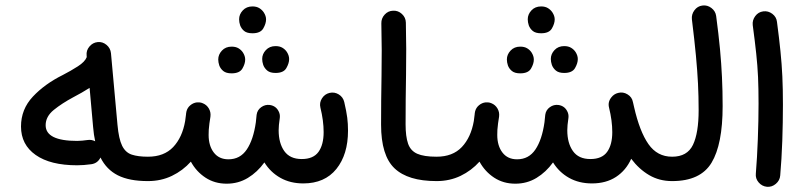

<svg xmlns="http://www.w3.org/2000/svg" viewBox="-20 -658 3035 723"><path d="M59.1 -181.6Q59.1 -246.6 103.8 -294.2Q148.4 -341.8 216.3 -375.5Q246.6 -391.1 273.2 -408.2Q299.8 -425.3 306.6 -442.9L306.2 -449.2Q304.2 -467.8 316.7 -482.7Q329.1 -497.6 347.7 -499.5Q366.2 -501.5 381.1 -489Q396 -476.6 397.9 -457.5L422.4 -188Q427.2 -134.8 439.9 -109.1Q452.6 -83.5 476.3 -75.7Q500 -67.9 536.6 -67.9H537.1Q556.2 -67.9 569.6 -54.4Q583 -41 583 -22Q583 -2.9 569.6 10.5Q556.2 23.9 537.1 23.9H536.6Q466.8 23.9 423.8 2.2Q380.9 -19.5 358.4 -64.9Q347.7 -43 323.7 -39.6Q294.9 -35.6 270.5 -35.6Q169.4 -35.6 114.3 -74.5Q59.1 -113.3 59.1 -181.6ZM311 -130.9Q325.2 -132.8 338.4 -126Q333 -150.4 330.6 -179.7L317.4 -327.1Q303.2 -317.9 287.6 -309.1Q272 -300.3 255.4 -291.5Q213.4 -269 182.6 -244.1Q151.9 -219.2 151.9 -186.5Q151.9 -127.4 270.5 -127.4Q278.8 -127.4 289.6 -128.4Q300.3 -129.4 311 -130.9Z M491.2 -22Q491.2 -41 504.6 -54.4Q518.1 -67.9 537.1 -67.9Q597.7 -67.9 632.1 -104.2Q666.5 -140.6 677.2 -202.1Q678.2 -213.4 680.7 -229V-230.5Q681.2 -234.4 682.1 -238.3Q685.5 -252.4 696.8 -261.7Q708 -271 721.7 -272.5Q726.1 -272.9 730.5 -272.5Q737.8 -272 744.1 -269Q758.3 -263.2 766.4 -249.5Q774.4 -235.8 772.5 -219.7L772 -215.8Q770.5 -204.6 768.6 -193.4Q766.6 -178.7 766.1 -169.2Q765.6 -159.7 765.6 -149.9Q765.6 -108.9 785.2 -83.5Q804.7 -58.1 840.3 -58.1Q884.3 -58.1 909.2 -95Q934.1 -131.8 943.4 -197.3Q944.3 -209.5 946.3 -225.6Q948.7 -243.7 963.6 -254.4Q978.5 -265.1 996.1 -262.7Q1018.6 -259.3 1028.8 -239.7Q1035.2 -228 1033.7 -214.8Q1032.2 -201.2 1030.3 -187.5Q1029.3 -176.8 1029.3 -167.5Q1029.3 -119.1 1050.5 -89.1Q1071.8 -59.1 1116.2 -59.1Q1159.7 -59.1 1179.2 -85.9Q1198.7 -112.8 1198.7 -160.6Q1198.7 -203.6 1186.5 -252.9Q1182.1 -271.5 1192.4 -287.6Q1202.6 -303.7 1220.7 -308.1Q1239.3 -312.5 1255.6 -302.5Q1272 -292.5 1276.4 -273.4Q1284.7 -237.8 1287.6 -214.8Q1290.5 -191.9 1290.5 -166Q1290.5 -76.2 1246.6 -21.7Q1202.6 32.7 1122.1 32.7Q1073.2 32.7 1035.9 11.7Q998.5 -9.3 975.6 -46.4Q949.2 -9.8 913.3 12Q877.4 33.7 833.5 33.7Q788.6 33.7 753.9 11Q719.2 -11.7 698.7 -49.3Q668.5 -15.6 627.4 4.2Q586.4 23.9 537.1 23.9Q518.1 23.9 504.6 10.5Q491.2 -2.9 491.2 -22ZM880.4 -585.4Q880.4 -604 894.3 -618.9Q908.2 -633.8 930.7 -633.8Q946.3 -633.8 956.8 -627.2Q967.3 -620.6 973.6 -610.8Q981.9 -597.7 981.9 -585Q981.9 -569.3 971.4 -551Q960.9 -532.7 930.7 -532.7Q909.7 -532.7 899.2 -541.5Q888.7 -550.3 884.3 -562.5Q880.4 -574.2 880.4 -585.4ZM967.3 -436Q967.3 -454.6 981.2 -469.5Q995.1 -484.4 1017.6 -484.4Q1033.2 -484.4 1043.7 -478Q1054.2 -471.7 1060.5 -461.9Q1068.8 -448.7 1068.8 -435.5Q1068.8 -419.9 1058.3 -401.6Q1047.9 -383.3 1017.6 -383.3Q997.1 -383.3 986.3 -392.3Q975.6 -401.4 971.2 -413.6Q967.3 -425.3 967.3 -436ZM801.8 -434.1Q801.8 -452.6 815.7 -467.5Q829.6 -482.4 852.1 -482.4Q867.7 -482.4 878.2 -476.1Q888.7 -469.7 895 -460Q903.3 -446.8 903.3 -433.6Q903.3 -418 892.8 -399.9Q882.3 -381.8 852.1 -381.8Q831.5 -381.8 820.8 -390.6Q810.1 -399.4 805.7 -411.6Q801.8 -423.3 801.8 -434.1Z M1415 -188.5Q1415 -280.8 1416.7 -373.8Q1418.5 -466.8 1416 -569.8Q1415.5 -588.9 1428.5 -603Q1441.4 -617.2 1460.4 -617.7Q1479 -618.7 1493.4 -605.5Q1507.8 -592.3 1508.3 -573.2Q1510.7 -471.7 1509 -377.4Q1507.3 -283.2 1507.3 -189.9Q1507.3 -144 1516.6 -117.2Q1525.9 -90.3 1551 -79.1Q1576.2 -67.9 1623.5 -67.9H1624Q1643.1 -67.9 1656.5 -54.4Q1669.9 -41 1669.9 -22Q1669.9 -2.9 1656.5 10.5Q1643.1 23.9 1624 23.9H1623.5Q1516.1 23.9 1465.6 -24.2Q1415 -72.3 1415 -188.5Z M1578.1 -22Q1578.1 -41 1591.6 -54.4Q1605 -67.9 1624 -67.9Q1684.6 -67.9 1719 -104.2Q1753.4 -140.6 1764.2 -202.1Q1765.1 -213.4 1767.6 -229V-230.5Q1768.1 -234.4 1769 -238.3Q1772.5 -252.4 1783.7 -261.7Q1794.9 -271 1808.6 -272.5Q1813 -272.9 1817.4 -272.5Q1824.7 -272 1831.1 -269Q1845.2 -263.2 1853.3 -249.5Q1861.3 -235.8 1859.4 -219.7L1858.9 -215.8Q1857.4 -204.6 1855.5 -193.4Q1853.5 -178.7 1853 -169.2Q1852.5 -159.7 1852.5 -149.9Q1852.5 -108.9 1872.1 -83.5Q1891.6 -58.1 1927.2 -58.1Q1971.2 -58.1 1996.1 -95Q2021 -131.8 2030.3 -197.3Q2031.2 -209.5 2033.2 -225.6Q2035.6 -243.7 2050.5 -254.4Q2065.4 -265.1 2083 -262.7Q2105.5 -259.3 2115.7 -239.7Q2122.1 -228 2120.6 -214.8Q2119.1 -201.2 2117.2 -187.5Q2116.2 -176.8 2116.2 -167.5Q2116.2 -119.1 2137.5 -89.1Q2158.7 -59.1 2203.1 -59.1Q2246.6 -59.1 2266.1 -85.9Q2285.6 -112.8 2285.6 -160.6Q2285.6 -203.6 2273.4 -252.9Q2268.1 -273.9 2282.2 -291.5Q2292 -304.2 2307.6 -308.1Q2326.2 -313 2343 -302.7Q2359.9 -292.5 2363.3 -273.9Q2363.8 -271 2364.7 -268.1Q2366.2 -261.2 2367.7 -254.9Q2388.7 -162.6 2421.9 -115.2Q2455.1 -67.9 2510.7 -67.9H2511.2Q2530.3 -67.9 2543.7 -54.4Q2557.1 -41 2557.1 -22Q2557.1 -2.9 2543.7 10.5Q2530.3 23.9 2511.2 23.9H2510.7Q2462.9 23.9 2424.6 1.5Q2386.2 -21 2356.9 -60.1Q2337.4 -16.6 2299.8 8.1Q2262.2 32.7 2209 32.7Q2160.2 32.7 2122.8 11.7Q2085.4 -9.3 2062.5 -46.4Q2036.1 -9.8 2000.2 12Q1964.4 33.7 1920.4 33.7Q1875.5 33.7 1840.8 11Q1806.2 -11.7 1785.6 -49.3Q1755.4 -15.6 1714.4 4.2Q1673.3 23.9 1624 23.9Q1605 23.9 1591.6 10.5Q1578.1 -2.9 1578.1 -22ZM1967.3 -585.4Q1967.3 -604 1981.2 -618.9Q1995.1 -633.8 2017.6 -633.8Q2033.2 -633.8 2043.7 -627.2Q2054.2 -620.6 2060.5 -610.8Q2068.8 -597.7 2068.8 -585Q2068.8 -569.3 2058.3 -551Q2047.9 -532.7 2017.6 -532.7Q1996.6 -532.7 1986.1 -541.5Q1975.6 -550.3 1971.2 -562.5Q1967.3 -574.2 1967.3 -585.4ZM2054.2 -436Q2054.2 -454.6 2068.1 -469.5Q2082 -484.4 2104.5 -484.4Q2120.1 -484.4 2130.6 -478Q2141.1 -471.7 2147.5 -461.9Q2155.8 -448.7 2155.8 -435.5Q2155.8 -419.9 2145.3 -401.6Q2134.8 -383.3 2104.5 -383.3Q2084 -383.3 2073.2 -392.3Q2062.5 -401.4 2058.1 -413.6Q2054.2 -425.3 2054.2 -436ZM1888.7 -434.1Q1888.7 -452.6 1902.6 -467.5Q1916.5 -482.4 1939 -482.4Q1954.6 -482.4 1965.1 -476.1Q1975.6 -469.7 1981.9 -460Q1990.2 -446.8 1990.2 -433.6Q1990.2 -418 1979.7 -399.9Q1969.2 -381.8 1939 -381.8Q1918.5 -381.8 1907.7 -390.6Q1897 -399.4 1892.6 -411.6Q1888.7 -423.3 1888.7 -434.1Z M2465.3 -22Q2465.3 -41 2478.8 -54.4Q2492.2 -67.9 2511.2 -67.9Q2567.9 -67.9 2589.4 -112.5Q2610.8 -157.2 2610.8 -242.7Q2610.8 -294.9 2608.4 -343Q2606 -391.1 2600.6 -448.5Q2595.2 -505.9 2585.4 -585.4Q2583.5 -604 2595 -619.4Q2606.4 -634.8 2625 -637.2Q2643.6 -639.6 2658.9 -627.9Q2674.3 -616.2 2676.8 -597.7Q2686 -528.3 2691.2 -473.4Q2696.3 -418.5 2698.7 -367.4Q2701.2 -316.4 2701.2 -258.3Q2701.2 -114.3 2659.4 -45.2Q2617.7 23.9 2511.2 23.9Q2492.2 23.9 2478.8 10.5Q2465.3 -2.9 2465.3 -22Z M2814.5 -563.5Q2812.5 -582 2824 -597.4Q2835.4 -612.8 2854 -615.2Q2872.6 -617.7 2888.2 -606Q2903.8 -594.2 2905.8 -575.7Q2914.1 -513.2 2918.9 -465.3Q2923.8 -417.5 2926 -370.6Q2928.2 -323.7 2928.2 -264.2Q2928.2 -197.8 2925.8 -127.7Q2923.3 -57.6 2918 2.9Q2916.5 21.5 2901.6 34.2Q2886.7 46.9 2868.2 45.4Q2849.1 43.5 2836.7 28.8Q2824.2 14.2 2826.2 -4.4Q2831.1 -64.5 2833.7 -134Q2836.4 -203.6 2836.4 -268.6Q2836.4 -324.7 2834.5 -367.9Q2832.5 -411.1 2827.6 -456.5Q2822.8 -502 2814.5 -563.5Z"/></svg>

Font: Mikhak Medium
Style: Regular
Weight: 500
Designer: Amin Abedi
Version: Version 3.3